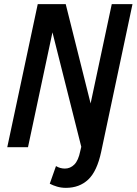

<svg xmlns="http://www.w3.org/2000/svg" viewBox="-20 -710 659 926"><path d="M15 0 162 -690H297L417 -211L519 -690H619L468 22Q448 116 405.5 156Q363 196 298 196Q275 196 255 190Q235 184 220 176L250 91Q270 103 293 103Q319 103 338.5 83.5Q358 64 367 19L372 -2L233 -554L115 0Z"/></svg>

Font: Radio Canada Condensed Medium
Style: Italic
Weight: 500
Width: 3
Italic angle: -12°
Designer: Charles Daoud, Etienne Aubert Bonn, Alexandre Saumier Demers, Jacques Le Bailly
Foundry: Radio-Canada
Version: Version 2.104; ttfautohint (v1.8.4.7-5d5b);gftools[0.9.28.de